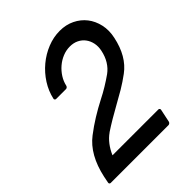

<svg xmlns="http://www.w3.org/2000/svg" viewBox="-185 -749 868 868"><g transform="rotate(-45 249.0 -315.5)"><path d="M111.8 -433.1Q107.9 -433.1 105.5 -436Q103 -439 104 -442.9Q112.8 -482.9 135.7 -518.8Q158.7 -554.7 190.9 -581.5Q223.1 -608.4 262 -624Q300.8 -639.6 340.8 -639.6Q380.4 -639.6 412.4 -624Q444.3 -608.4 465.1 -581.8Q485.8 -555.2 493.9 -519.3Q502 -483.4 493.2 -442.9Q472.7 -344.7 408.7 -297.4Q378.4 -274.9 347.2 -256.3Q315.9 -237.8 283.7 -220.2Q255.4 -204.6 228.3 -188.5Q201.2 -172.4 175.3 -155.3H175.8Q155.3 -141.1 139.2 -120.1Q123 -99.1 111.8 -72.8H404.8Q408.7 -72.8 411.1 -69.8Q413.6 -66.9 412.6 -63L399.4 0Q398.4 3.9 394.8 6.8Q391.1 9.8 387.2 9.8H17.6Q13.7 9.8 11.5 6.8Q9.3 3.9 10.3 0L16.6 -31.7Q41.5 -146.5 111.8 -200.2Q145.5 -226.1 180.7 -247.8Q215.8 -269.5 252.9 -288.6Q279.3 -301.8 305.7 -317.9Q332 -334 354 -349.6Q375.5 -365.2 389.9 -388.7Q404.3 -412.1 410.6 -442.9Q415.5 -466.3 411.1 -487.1Q406.7 -507.8 395 -523.4Q383.3 -539.1 365 -548.1Q346.7 -557.1 323.2 -557.1Q299.3 -557.1 276.9 -547.9Q254.4 -538.6 236.1 -522.9Q217.8 -507.3 204.6 -486.6Q191.4 -465.8 186.5 -442.9Q185.5 -439 182.1 -436Q178.7 -433.1 174.8 -433.1Z"/></g></svg>

Font: Fibel Nord
Style: Bold Italic
Weight: 700
Designer: Peter Wiegel
Foundry: Peter Wioegel
Version: Version 000.000